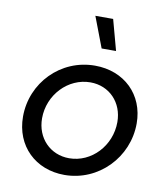

<svg xmlns="http://www.w3.org/2000/svg" viewBox="-88 -871 839 957"><g transform="rotate(10 331.0 -392.0)"><path d="M449 -641 407 -796H317L376 -641ZM302 12C475 12 613 -131 613 -303C613 -449 507 -551 359 -551C185 -551 49 -410 49 -239C49 -90 156 12 302 12ZM311 -74C215 -74 144 -147 144 -247C144 -366 238 -465 351 -465C447 -465 517 -392 517 -293C517 -173 424 -74 311 -74Z"/></g></svg>

Font: Plus Jakarta Text
Style: Italic
Weight: 400
Italic angle: -12°
Designer: Gumpita Rahayu
Foundry: Tokotype Studio
Version: Version 1.000;hotconv 1.0.109;makeotfexe 2.5.65596